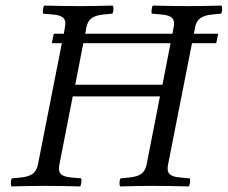

<svg xmlns="http://www.w3.org/2000/svg" viewBox="-20 -667 817 689"><path d="M603 -569 599 -546H286L290 -569C296 -597 311 -611 352 -615L383 -618C387 -622 389 -638 385 -647C340 -646 304 -645 265 -645C227 -645 182 -646 138 -647C135 -643 132 -623 135 -618L169 -615C208 -612 219 -599 213 -569L209 -546H173L166 -512H202L116 -76C110 -48 95 -34 54 -30L23 -27C19 -23 17 -7 21 2C66 1 102 0 141 0C179 0 224 1 268 2C271 -2 274 -22 271 -27L237 -30C198 -33 187 -46 193 -76L241 -321H554L506 -76C500 -48 485 -34 444 -30L413 -27C409 -23 407 -7 411 2C456 1 492 0 531 0C569 0 614 1 658 2C661 -2 664 -22 661 -27L627 -30C588 -33 577 -46 583 -76L669 -512H756L763 -546H676L680 -569C686 -597 701 -611 742 -615L773 -618C777 -622 779 -638 775 -647C730 -646 694 -645 655 -645C617 -645 572 -646 528 -647C525 -643 522 -623 525 -618L559 -615C598 -612 609 -599 603 -569ZM563 -363H250L279 -512H592Z"/></svg>

Font: Libertinus Serif
Style: Italic
Weight: 400
Italic angle: -12°
Designer: Philipp H. Poll, Khaled Hosny
Foundry: Caleb Maclennan
Version: Version 7.050;RELEASE